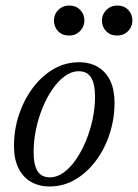

<svg xmlns="http://www.w3.org/2000/svg" viewBox="-20 -664 498 694"><path d="M265.5 -439Q305.5 -439 334.2 -421.8Q363 -404.5 378.5 -372Q394 -339.5 394 -293Q394 -234.5 376.2 -180Q358.5 -125.5 326.5 -82.8Q294.5 -40 252 -15Q209.5 10 159.5 10Q120 10 91 -7.2Q62 -24.5 46.2 -57.2Q30.5 -90 30.5 -136Q30.5 -195 48.5 -249.2Q66.5 -303.5 98.5 -346.2Q130.5 -389 173 -414Q215.5 -439 265.5 -439ZM160.5 -23Q186 -23 210 -40.2Q234 -57.5 254.5 -87.2Q275 -117 290.5 -154.5Q306 -192 314.8 -233.2Q323.5 -274.5 323.5 -314Q323.5 -361.5 309.2 -384Q295 -406.5 264.5 -406.5Q238.5 -406.5 214.5 -389Q190.5 -371.5 170 -342Q149.5 -312.5 134 -274.8Q118.5 -237 110 -195.8Q101.5 -154.5 101.5 -115Q101.5 -68.5 115.5 -45.8Q129.5 -23 160.5 -23ZM229.5 -535.5Q205 -535.5 190 -551.2Q175 -567 175 -589.5Q175 -604.5 182 -616.8Q189 -629 201.5 -636.5Q214 -644 230 -644Q254.5 -644 269.8 -628.2Q285 -612.5 285 -590Q285 -575 277.8 -562.8Q270.5 -550.5 258.2 -543Q246 -535.5 229.5 -535.5ZM403 -535.5Q379 -535.5 363.8 -551.2Q348.5 -567 348.5 -589.5Q348.5 -604.5 355.8 -616.8Q363 -629 375.5 -636.5Q388 -644 404 -644Q428.5 -644 443.5 -628.2Q458.5 -612.5 458.5 -590Q458.5 -575 451.5 -562.8Q444.5 -550.5 432 -543Q419.5 -535.5 403 -535.5Z"/></svg>

Font: Newsreader 20pt
Style: Italic
Weight: 400
Italic angle: -17°
Version: Version 1.003